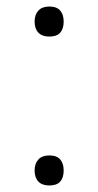

<svg xmlns="http://www.w3.org/2000/svg" viewBox="-20 -559 301 588"><path d="M131 -447Q109 -447 97.5 -459Q86 -471 86 -493Q86 -514 97.5 -526.5Q109 -539 131 -539Q154 -539 164.5 -526.5Q175 -514 175 -493Q175 -471 164.5 -459Q154 -447 131 -447ZM131 9Q109 9 97.5 -3Q86 -15 86 -37Q86 -58 97.5 -70.5Q109 -83 131 -83Q154 -83 164.5 -70.5Q175 -58 175 -37Q175 -15 164.5 -3Q154 9 131 9Z"/></svg>

Font: Noto Sans Oriya Light
Style: Regular
Weight: 300
Version: Version 2.003